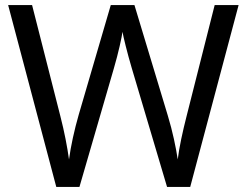

<svg xmlns="http://www.w3.org/2000/svg" viewBox="-20 -734 970 754"><path d="M917 -714H823L713 -279C697 -216 684 -157 678 -108C671 -154 658 -218 639 -280L508 -714H415L289 -283C272 -224 258 -160 251 -108C244 -158 233 -216 217 -278L106 -714H12L201 0H292L427 -465C445 -526 459 -591 461 -609C464 -591 480 -525 497 -468L636 0H727Z"/></svg>

Font: Noto Sans Osage
Style: Regular
Weight: 400
Designer: Monotype Design Team
Foundry: Monotype Imaging Inc.
Version: Version 2.002